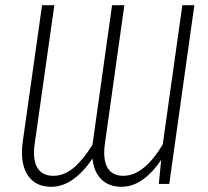

<svg xmlns="http://www.w3.org/2000/svg" viewBox="-20 -704 796 735"><path d="M724 -684 628 0H588L597 -92Q565 -44 526.5 -16.5Q488 11 445 11Q397 11 368 -17.5Q339 -46 334 -97Q300 -46 260 -17.5Q220 11 176 11Q122 11 93 -24Q64 -59 64 -121Q64 -140 67 -161L141 -684H188L113 -155Q110 -136 110 -120Q110 -76 129 -53.5Q148 -31 184 -31Q226 -31 262.5 -62Q299 -93 334 -150L336 -164L409 -684H456L382 -157Q379 -138 379 -120Q379 -76 397.5 -53.5Q416 -31 452 -31Q531 -31 603 -151L678 -684Z"/></svg>

Font: Fira Sans Extra Condensed ExtraLight
Style: Italic
Weight: 275
Width: 3
Italic angle: -8°
Designer: Carrois Corporate & Edenspiekermann AG
Foundry: Carrois Corporate GbR & Edenspiekermann AG
Version: Version 4.203